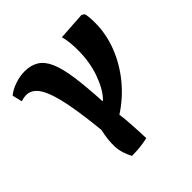

<svg xmlns="http://www.w3.org/2000/svg" viewBox="-187 -668 1001 1001"><g transform="rotate(-45 313.5 -168.0)"><path d="M225 186Q212 161 204.5 137Q197 113 196 88.5Q195 64 198 36.5Q201 9 208 -23Q197 -134 183 -212Q169 -290 151.5 -338Q134 -386 111 -407.5Q88 -429 59 -429Q44 -429 20 -422L7 -476Q30 -496 67.5 -509Q105 -522 141 -522Q186 -522 218 -502.5Q250 -483 270 -438Q290 -393 301 -316Q312 -239 318 -125H322Q344 -147 361 -177.5Q378 -208 390.5 -244Q403 -280 409.5 -319.5Q416 -359 416 -401Q416 -437 413 -463Q410 -489 404 -510L558 -520L573 -511Q577 -500 578.5 -481.5Q580 -463 580 -440Q580 -359 549.5 -279.5Q519 -200 463 -131Q407 -62 330 -12Q333 4 335 27Q337 50 338.5 76Q340 102 341.5 127.5Q343 153 343 173Q332 176 310.5 179.5Q289 183 266 184.5Q243 186 225 186Z"/></g></svg>

Font: Literata 18pt
Style: Bold
Weight: 700
Designer: Latin by Veronika Burian and Jose Scaglione. Greek by Irene Vlachou. Cyrillic by Vera Evstafieva.
Foundry: TypeTogether
Version: Version 3.103;gftools[0.9.29]